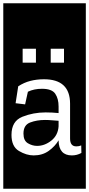

<svg xmlns="http://www.w3.org/2000/svg" viewBox="-32 -937 543 1170"><path d="M-12 213V-917H491V213ZM277 -640V-555H358V-640ZM106 -640V-555H187V-640ZM79 -411 63 -308 121 -301 138 -378Q175 -396 224 -396Q284 -396 304.5 -366Q325 -336 325 -288V-248Q307 -250 286.5 -251Q266 -252 246 -252Q171 -252 104.5 -225.5Q38 -199 38 -115Q38 -44 83.5 -17Q129 10 173 10Q227 10 265.5 -18Q304 -46 325 -82V-80Q327 10 406 10Q437 10 464 -5L463 -51Q450 -45 433 -45Q395 -45 395 -93V-305Q395 -454 236 -454Q192 -454 153 -444Q114 -434 79 -411ZM325 -167Q321 -112 280.5 -80Q240 -48 194 -48Q165 -48 138 -64Q111 -80 111 -123Q111 -175 151.5 -190.5Q192 -206 242 -206Q264 -206 285 -204Q306 -202 325 -201Z"/></svg>

Font: Zilla Slab Highlight
Style: Regular
Weight: 400
Designer: Typotheque Type Foundry
Foundry: Typotheque type foundry
Version: Version 1.1; 2017; ttfautohint (v1.6)